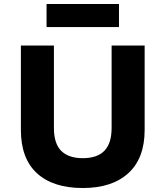

<svg xmlns="http://www.w3.org/2000/svg" viewBox="-20 -934 832 965"><path d="M396 11Q247 11 166 -63Q85 -137 85 -281V-705H251V-291Q251 -212 288 -175.5Q325 -139 396 -139Q469 -139 505 -176.5Q541 -214 541 -291V-705H707V-281Q707 -139 625.5 -64Q544 11 396 11ZM214 -798V-914H578V-798Z"/></svg>

Font: Nunito Sans 6pt ExtraBold
Style: Regular
Weight: 800
Version: Version 3.101;gftools[0.9.27]